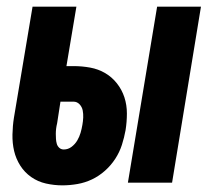

<svg xmlns="http://www.w3.org/2000/svg" viewBox="-20 -550 640 578"><path d="M365 0 453 -530H585L498 0ZM168 8Q143 8 118.5 2.5Q94 -3 74 -17Q54 -31 41 -51.5Q28 -72 22.5 -95.5Q17 -119 17.5 -145Q18 -171 22 -196L78 -530H210L180 -351H201Q227 -351 251.5 -346.5Q276 -342 296.5 -330Q317 -318 332 -299Q347 -280 354.5 -257Q362 -234 362 -208.5Q362 -183 358 -158Q354 -136 347 -114Q340 -92 327 -72Q314 -52 296 -36Q278 -20 257 -10Q236 0 213 4Q190 8 168 8ZM172 -100Q185 -100 195.5 -108Q206 -116 212.5 -127Q219 -138 222.5 -150Q226 -162 228 -174Q230 -185 230.5 -196Q231 -207 229 -217.5Q227 -228 219.5 -236Q212 -244 201 -244H162L152 -179Q150 -171 149 -163Q148 -155 148 -147Q148 -139 148.5 -131.5Q149 -124 151 -117Q153 -110 158.5 -105Q164 -100 172 -100Z"/></svg>

Font: Iosevka Curly Heavy Extended
Style: Italic
Weight: 900
Width: 7
Italic angle: -9°
Monospace: yes
Designer: Belleve Invis
Foundry: Belleve Invis
Version: Version 11.1.0; ttfautohint (v1.8.3)